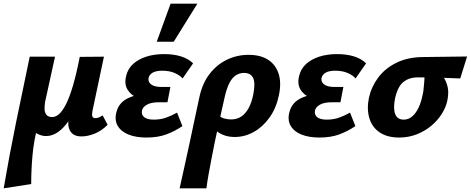

<svg xmlns="http://www.w3.org/2000/svg" viewBox="-53 -731 2550 1040"><path d="M-33 289Q-3 113 33.5 -65.5Q70 -244 108 -424H245L191 -178Q188 -158 188.5 -139.5Q189 -121 198.5 -109Q208 -97 230 -97Q249 -97 267.5 -113.5Q286 -130 305 -167.5Q324 -205 342.5 -268Q361 -331 379 -423H441Q411 -276 372.5 -181Q334 -86 289.5 -40Q245 6 196 6Q185 6 173.5 3Q162 0 151 -5.5Q140 -11 131 -18.5Q122 -26 117 -36L150 -44Q130 33 123 111Q116 189 116 266ZM388 8Q362 8 344.5 -3Q327 -14 320 -38.5Q313 -63 321 -103L388 -423L510 -424L448 -131Q444 -111 447 -101Q450 -91 464 -91Q471 -91 480 -94Q489 -97 503 -106L530 -55Q497 -22 459.5 -7Q422 8 388 8Z M740 14Q684 14 643.5 -2Q603 -18 584.5 -49.5Q566 -81 578 -125Q592 -180 650 -203.5Q708 -227 787 -227L781 -183Q733 -183 694 -199.5Q655 -216 637 -247Q619 -278 631 -322Q640 -359 668 -384.5Q696 -410 739 -424Q782 -438 836 -438Q886 -438 926 -426Q966 -414 993 -388L936 -306Q922 -323 893.5 -335.5Q865 -348 826 -348Q793 -348 775 -338Q757 -328 752 -310Q749 -295 756.5 -283.5Q764 -272 780.5 -266Q797 -260 821 -260H870L854 -177H806Q766 -177 743 -164Q720 -151 716 -132Q712 -109 728.5 -96Q745 -83 780 -83Q816 -83 846 -93.5Q876 -104 906 -121L935 -48Q894 -20 848 -3Q802 14 740 14ZM796 -505 871 -711H1016L888 -505Z M920 289Q934 225 947.5 165Q961 105 973.5 46Q986 -13 999 -74Q1012 -135 1026 -200Q1042 -278 1081.5 -329.5Q1121 -381 1176 -407.5Q1231 -434 1293 -434Q1359 -434 1400.5 -406.5Q1442 -379 1457 -329Q1472 -279 1457 -212Q1443 -145 1407 -94.5Q1371 -44 1322 -16.5Q1273 11 1219 11Q1188 11 1163.5 2.5Q1139 -6 1122 -20Q1105 -34 1100 -50L1132 -106Q1143 -94 1162.5 -89Q1182 -84 1199 -84Q1230 -84 1253.5 -99.5Q1277 -115 1293.5 -145Q1310 -175 1319 -220Q1331 -282 1318 -309Q1305 -336 1269 -336Q1245 -336 1225 -323.5Q1205 -311 1190 -282Q1175 -253 1164 -205Q1147 -129 1133.5 -69Q1120 -9 1110 40.5Q1100 90 1092 132Q1084 174 1077 212.5Q1070 251 1065 289Z M1677 14Q1621 14 1580.5 -2Q1540 -18 1521.5 -49.5Q1503 -81 1515 -125Q1529 -180 1587 -203.5Q1645 -227 1724 -227L1718 -183Q1670 -183 1631 -199.5Q1592 -216 1574 -247Q1556 -278 1568 -322Q1577 -359 1605 -384.5Q1633 -410 1676 -424Q1719 -438 1773 -438Q1823 -438 1863 -426Q1903 -414 1930 -388L1873 -306Q1859 -323 1830.5 -335.5Q1802 -348 1763 -348Q1730 -348 1712 -338Q1694 -328 1689 -310Q1686 -295 1693.5 -283.5Q1701 -272 1717.5 -266Q1734 -260 1758 -260H1807L1791 -177H1743Q1703 -177 1680 -164Q1657 -151 1653 -132Q1649 -109 1665.5 -96Q1682 -83 1717 -83Q1753 -83 1783 -93.5Q1813 -104 1843 -121L1872 -48Q1831 -20 1785 -3Q1739 14 1677 14Z M2109 14Q2045 14 2004 -13.5Q1963 -41 1948 -90Q1933 -139 1945 -200Q1958 -260 1995 -310Q2032 -360 2093 -390.5Q2154 -421 2237 -422L2477 -425L2440 -306Q2379 -309 2323.5 -310.5Q2268 -312 2212 -312Q2175 -312 2149.5 -298.5Q2124 -285 2109.5 -260Q2095 -235 2087 -199Q2076 -144 2087.5 -113.5Q2099 -83 2134 -83Q2160 -83 2180.5 -101Q2201 -119 2215 -149.5Q2229 -180 2236 -217Q2239 -227 2241 -244.5Q2243 -262 2244.5 -281.5Q2246 -301 2247 -318Q2248 -335 2246 -341L2315 -363Q2331 -341 2347.5 -316.5Q2364 -292 2371.5 -261Q2379 -230 2370 -186Q2363 -151 2340.5 -115Q2318 -79 2283.5 -50Q2249 -21 2204.5 -3.5Q2160 14 2109 14Z"/></svg>

Font: Ysabeau ExtraBold
Style: Italic
Weight: 800
Italic angle: -12°
Designer: Christian Thalmann (Catharsis Fonts)
Version: Version 2.002